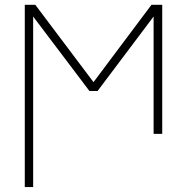

<svg xmlns="http://www.w3.org/2000/svg" viewBox="-20 -544 757 783"><path d="M115.2 -476.6V218.8H81.1V-524.4H124L361.3 -209L597.7 -524.4H641.6V2H606.4V-476.6L377.9 -172.9H344.7Z"/></svg>

Font: Gen Shin Gothic ExtraLight
Style: Regular
Weight: 100
Designer: [Source Han Sans]
Ryoko NISHIZUKA  (kana & ideographs); Paul D. Hunt (Latin, Greek & Cyrillic); Wenlong ZHANG  (bopomofo
Version: Version 1.002.20150607